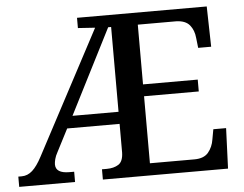

<svg xmlns="http://www.w3.org/2000/svg" viewBox="-51 -776 1065 839"><g transform="rotate(-5 481.5 -357.0)"><path d="M0 0V-45H15Q41 -45 62 -64Q83 -83 104 -123L391 -664L316 -669V-714H885L889 -537H832L827 -581Q824 -615 805.5 -637.5Q787 -660 746 -661H578V-399H818V-347H578V-53H773Q815 -53 834.5 -76.5Q854 -100 859 -133L867 -177H923L916 0H367V-45H388Q419 -45 439.5 -58Q460 -71 461 -110V-236H231L180 -137Q171 -121 167.5 -107Q164 -93 164 -84Q164 -45 224 -45H245V0ZM259 -289H461V-661H448Z"/></g></svg>

Font: Noto Serif Toto Medium
Style: Regular
Weight: 500
Designer: Monotype Design Team
Foundry: Monotype Imaging Inc.
Version: Version 2.001; ttfautohint (v1.8.4.7-5d5b)